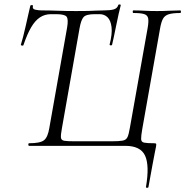

<svg xmlns="http://www.w3.org/2000/svg" viewBox="-20 -673 855 886"><path d="M289.6 -545.4Q296.4 -584.8 287.2 -596.2Q278 -607.6 238.6 -607.6H214.8Q186.8 -607.6 164.4 -592.9Q142 -578.2 123.6 -546.7Q105.2 -515.2 88 -464.4Q87 -461.4 81.1 -462.8Q75.2 -464.2 76.2 -466.4Q80.4 -478.8 86.4 -502.3Q92.4 -525.8 98.6 -553Q104.8 -580.2 110.4 -605.4Q116 -630.6 120 -647Q122 -650 127.5 -649.5Q133 -649 132 -646Q128 -631 144 -628Q160 -625 171 -625Q208 -625 246 -623.5Q284 -622 331 -622Q367.4 -622 387.2 -622.5Q407 -623 422.5 -624Q438 -625 460 -625Q488 -625 504.5 -629.5Q521 -634 526 -650Q527 -653 532.5 -652.5Q538 -652 537 -648Q533 -633.6 527.4 -608.4Q521.8 -583.2 516.1 -554.9Q510.4 -526.6 505.3 -502.5Q500.2 -478.4 497.2 -466.4Q496.2 -463.2 490.6 -463.7Q485 -464.2 486 -468.2Q498.6 -517.2 494.7 -548.2Q490.8 -579.2 476.1 -593.4Q461.4 -607.6 439.6 -607.6H417.6Q377.8 -607.6 365.8 -594.3Q353.8 -581 347 -542L265.8 -81.6Q260 -50.6 261.2 -38.2Q262.4 -25.8 276.5 -23.4Q290.6 -21 324.6 -21H493.6Q530.4 -21 546.6 -24.2Q562.8 -27.4 568.7 -41Q574.6 -54.6 579.6 -84.6L661.6 -545.4Q666.6 -574.4 663.6 -588.8Q660.6 -603.2 644.9 -608.1Q629.2 -613 595.6 -613Q592.4 -613 592.4 -619Q592.4 -625 595.6 -625Q619.2 -625 645.8 -623.5Q672.4 -622 703.8 -622Q734.6 -622 762.2 -623.5Q789.8 -625 811.8 -625Q815 -625 815 -619Q815 -613 811.8 -613Q777.8 -613 759.2 -607.4Q740.6 -601.8 732.2 -586.6Q723.8 -571.4 718.8 -542.4L636.8 -79.4Q630.8 -45.4 631.2 -31.5Q631.6 -17.6 645 -14.8Q658.4 -12 691.2 -12Q699.4 -12 700.6 -9.1Q701.8 -6.2 699.8 4.4Q697.6 16.2 694 33.4Q690.4 50.6 683.9 86.4Q677.4 122.2 664.8 191.4Q663.8 193.8 658.2 193.6Q652.6 193.4 653.6 189.6Q670.4 90.2 649.4 45.1Q628.4 0 558.2 0H114.6Q110.6 0 110.6 -6Q110.6 -12 114.6 -12Q165.2 -12 182.9 -25.7Q200.6 -39.4 207.6 -82.4Z"/></svg>

Font: Cormorant Infant Light
Style: Italic
Weight: 300
Italic angle: -10°
Designer: Christian Thalmann (Catharsis Fonts)
Foundry: Catharsis Fonts
Version: Version 4.001